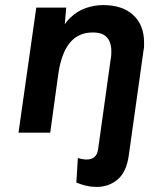

<svg xmlns="http://www.w3.org/2000/svg" viewBox="-20 -523 653 757"><path d="M361 214Q340 214 320.5 209.5Q301 205 281 197L287 100Q300 104 308.5 105Q317 106 321 106Q340 106 352 96.5Q364 87 367 64L416 -287Q418 -296 418.5 -305Q419 -314 419 -320Q419 -343 412 -359.5Q405 -376 389.5 -385.5Q374 -395 346 -395Q289 -395 255.5 -354.5Q222 -314 210 -232L178 0H53L123 -493H241L230 -362L209 -376Q228 -425 256.5 -452.5Q285 -480 319 -491.5Q353 -503 386 -503Q463 -503 505.5 -463.5Q548 -424 548 -356Q548 -349 548 -341Q548 -333 546 -325L488 88Q479 155 444 184.5Q409 214 361 214Z"/></svg>

Font: Hanken Grotesk
Style: Bold Italic
Weight: 700
Italic angle: -8°
Designer: Alfredo Marco Pradil
Foundry: Hanken Design Co.
Version: Version 3.013